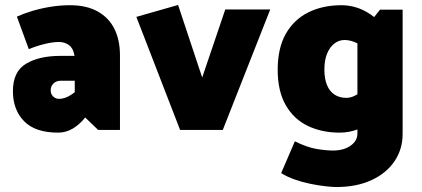

<svg xmlns="http://www.w3.org/2000/svg" viewBox="-20 -523 1697 773"><path d="M184 -159Q184 -176 195.5 -187Q207 -198 225 -198H281V-152Q265 -139 249 -132Q233 -125 217 -125Q208 -125 200.5 -129.5Q193 -134 188.5 -141.5Q184 -149 184 -159ZM96 -325Q124 -337 158 -345.5Q192 -354 217 -354Q240 -354 257 -342Q274 -330 279 -303L280 -298H222Q138 -298 85 -266.5Q32 -235 32 -156Q32 -81 77 -35Q122 11 214 11Q245 11 272.5 -5Q300 -21 323 -50L375 0H463V-300Q463 -362 440.5 -407Q418 -452 373 -477Q328 -502 262 -502Q222 -502 182.5 -495.5Q143 -489 108.5 -478.5Q74 -468 48 -456Z M877 0 1068 -485H887L794 -211L697 -503L529 -455L705 0Z M1601 -484H1510L1419 -370V15Q1419 44 1391.5 63.5Q1364 83 1321 83Q1291 83 1253.5 76.5Q1216 70 1167 46L1112 174Q1136 189 1167.5 200Q1199 211 1231.5 217.5Q1264 224 1291.5 227Q1319 230 1334 230Q1415 230 1475 202.5Q1535 175 1568 126.5Q1601 78 1601 16ZM1478 -195Q1449 -165 1424 -147Q1399 -129 1375 -129Q1347 -129 1327 -142Q1307 -155 1296.5 -180.5Q1286 -206 1286 -243Q1286 -281 1297 -307.5Q1308 -334 1326.5 -348Q1345 -362 1367 -362Q1393 -362 1421 -347.5Q1449 -333 1478 -306L1529 -413Q1501 -445 1472.5 -464.5Q1444 -484 1414.5 -493Q1385 -502 1355 -502Q1279 -502 1221 -473Q1163 -444 1130.5 -386.5Q1098 -329 1098 -242Q1098 -156 1130.5 -99.5Q1163 -43 1219.5 -16Q1276 11 1347 11Q1385 11 1419.5 -2Q1454 -15 1482.5 -35.5Q1511 -56 1529 -78Z"/></svg>

Font: Catamaran Thin Black
Style: Regular
Weight: 900
Version: Version 2.000